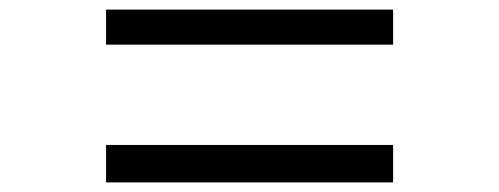

<svg xmlns="http://www.w3.org/2000/svg" viewBox="-20 -497 1040 400"><path d="M201 -477H799V-404H201ZM201 -195H799V-117H201Z"/></svg>

Font: ChillKai
Style: Regular
Weight: 400
Designer: ChillType
Foundry: 寒蝉字型
Version: Version 2.000